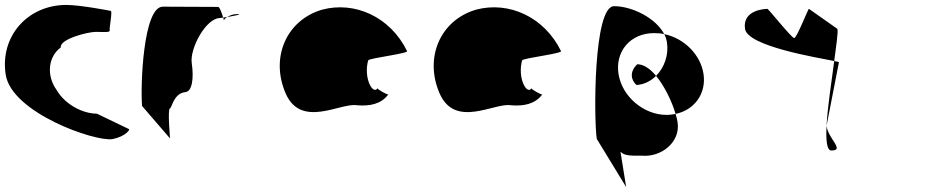

<svg xmlns="http://www.w3.org/2000/svg" viewBox="-39 -574 3756 777"><path d="M-16 -272C8 -118 344 0 416 -11C471 -22 490 -52 482 -52L353 -114C297 -114 225 -150 190 -210C147 -270 157 -346 207 -382C202 -416 316 -445 349 -445C383 -445 407 -441 405 -452C403 -462 417 -530 409 -530C409 -530 287 -554 229 -554C74 -554 -40 -428 -16 -272Z M536 -145 649 -14C650 -6 638 -135 649 -135C658 -142 664 -194 709 -201C739 -201 746 -258 737 -318C728 -378 795 -501 851 -501C851 -501 856 -502 864 -503C859 -520 850 -546 844 -546C844 -546 702 -547 620 -547C540 -547 529 -225 536 -145ZM864 -503C866 -498 867 -494 867 -491C867 -494 872 -500 880 -505C874 -504 869 -504 864 -503ZM880 -505C909 -510 947 -517 920 -517C904 -517 890 -511 880 -505Z M1117 -196C1180 -52 1340 -160 1406 -148C1457 -144 1502 -152 1532 -191C1524 -193 1488 -212 1489 -217C1471 -188 1431 -257 1451 -330C1461 -340 1620 -358 1608 -368C1540 -506 1397 -570 1265 -535C1120 -493 1054 -341 1117 -196ZM1489 -218V-217ZM1533 -192 1532 -191C1534 -191 1534 -191 1533 -190Z M1740 -196C1803 -52 1963 -160 2029 -148C2080 -144 2125 -152 2155 -191C2147 -193 2111 -212 2112 -217C2094 -188 2054 -257 2074 -330C2084 -340 2243 -358 2231 -368C2163 -506 2020 -570 1888 -535C1743 -493 1677 -341 1740 -196ZM2112 -218V-217ZM2156 -192 2155 -191C2157 -191 2157 -191 2156 -190Z M2376 -12 2495 183 2472 40C2489 58 2519 56 2559 56C2636 63 2716 2 2703 -80C2701 -90 2699 -101 2695 -113C2683 -111 2672 -109 2659 -109C2565 -109 2478 -184 2464 -275C2450 -366 2512 -440 2608 -440C2622 -440 2636 -439 2649 -436C2615 -501 2519 -549 2446 -549C2362 -549 2364 -92 2376 -12ZM2537 -230C2568 -232 2595 -246 2616 -267C2593 -295 2566 -314 2540 -314C2508 -284 2514 -250 2537 -230ZM2616 -267C2651 -225 2681 -161 2695 -113C2772 -129 2820 -196 2808 -275C2796 -353 2730 -419 2649 -436C2655 -425 2658 -414 2660 -403C2668 -353 2650 -301 2616 -267Z M2976 -457C2987 -387 3263 -342 3337 -327C3345 -390 3353 -440 3350 -457L3235 -538C3234 -546 3186 -420 3175 -420C3164 -420 3065 -546 3066 -538C3066 -538 2964 -538 2976 -457ZM3306 -65C3303 -6 3307 35 3325 35C3382 35 3312 -12 3306 -65ZM3306 -65 3356 -322C3356 -323 3348 -325 3337 -327C3326 -244 3310 -140 3306 -65ZM3306 -65Z"/></svg>

Font: Ampere
Style: SCRevIta
Weight: 400
Version: Version 1